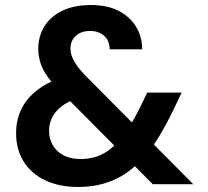

<svg xmlns="http://www.w3.org/2000/svg" viewBox="-20 -732 825 763"><path d="M587 0 214 -375Q168 -421 150 -459Q132 -497 132 -538Q132 -587 156 -626.5Q180 -666 227 -689Q274 -712 341 -712Q408 -712 453 -688Q498 -664 521.5 -624.5Q545 -585 545 -536H416Q415 -572 393 -590.5Q371 -609 339 -609Q302 -609 281 -589.5Q260 -570 260 -539Q260 -515 274.5 -489Q289 -463 320 -431L748 0ZM290 11Q215 11 159.5 -15.5Q104 -42 74 -90Q44 -138 44 -203Q44 -254 64 -296.5Q84 -339 125.5 -372Q167 -405 229 -425L276 -441L336 -357L293 -343Q233 -324 204 -290Q175 -256 175 -212Q175 -180 190 -154.5Q205 -129 233 -114.5Q261 -100 300 -100Q353 -100 394.5 -123.5Q436 -147 474 -200Q492 -224 509 -253.5Q526 -283 544 -320L565 -364H702L667 -291Q643 -242 618.5 -200Q594 -158 567 -126Q511 -55 443.5 -22Q376 11 290 11Z"/></svg>

Font: DM Sans 12pt
Style: Bold
Weight: 700
Version: Version 4.004;gftools[0.9.30]